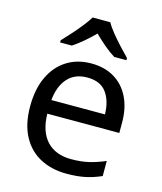

<svg xmlns="http://www.w3.org/2000/svg" viewBox="-115 -850 795 945"><g transform="rotate(15 282.0 -378.0)"><path d="M292 -546Q361 -546 410.5 -516Q460 -486 486.5 -431.5Q513 -377 513 -304V-251H146Q148 -160 192.5 -112.5Q237 -65 317 -65Q368 -65 407.5 -74.5Q447 -84 489 -102V-25Q448 -7 408 1.5Q368 10 313 10Q237 10 178.5 -21Q120 -52 87.5 -113.5Q55 -175 55 -264Q55 -352 84.5 -415Q114 -478 167.5 -512Q221 -546 292 -546ZM291 -474Q228 -474 191.5 -433.5Q155 -393 148 -321H421Q420 -389 389 -431.5Q358 -474 291 -474ZM329 -766Q341 -744 363.5 -716.5Q386 -689 410.5 -662.5Q435 -636 454 -617V-606H392Q366 -622 338 -645.5Q310 -669 283 -696Q256 -669 229 -646Q202 -623 176 -606H116V-617Q135 -637 158.5 -663Q182 -689 204 -716.5Q226 -744 239 -766Z"/></g></svg>

Font: Noto Sans Syriac Eastern
Style: Regular
Weight: 400
Designer: Patrick Giasson and the Monotype Design Team
Foundry: Monotype Imaging Inc.
Version: Version 3.001; ttfautohint (v1.8.4.7-5d5b)